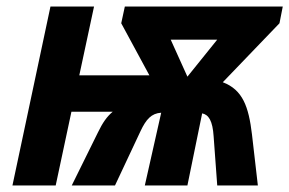

<svg xmlns="http://www.w3.org/2000/svg" viewBox="-20 -566 883 586"><path d="M18 0H150L198 -225H324C306 -210 293 -191 279 -162L199 0H331L409 -166C426 -202 442 -220 472 -222L422 0H552L597 -220C617 -216 629 -197 632 -150L643 0H767L749 -156C739 -240 721 -292 660 -315L833 -495L843 -546H361L350 -495L436 -336H222L267 -546H134ZM552 -332 501 -445H643Z"/></svg>

Font: Noto Sans
Style: Bold Italic
Weight: 700
Italic angle: -12°
Designer: Monotype Design Team
Foundry: Monotype Imaging Inc.
Version: Version 2.013